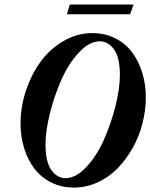

<svg xmlns="http://www.w3.org/2000/svg" viewBox="-20 -824 671 857"><path d="M278.8 -760.3 291.5 -803.7H576.2L560.5 -760.3ZM309.6 13.2Q253.9 13.2 208.3 -9.8Q162.6 -32.7 133.1 -72Q103.5 -111.3 87.6 -162.8Q71.8 -214.4 71.8 -272.9Q71.8 -347.2 95.9 -419.7Q120.1 -492.2 161.6 -549.1Q203.1 -606 263.9 -641.1Q324.7 -676.3 392.6 -676.3Q448.2 -676.3 493.9 -653.3Q539.6 -630.4 569.1 -591.1Q598.6 -551.8 614.7 -500Q630.9 -448.2 630.9 -390.1Q630.9 -331.1 615.7 -272.2Q600.6 -213.4 571.5 -162.4Q542.5 -111.3 503.9 -71.8Q465.3 -32.2 414.8 -9.5Q364.3 13.2 309.6 13.2ZM271.5 -28.8Q318.8 -28.8 365.2 -78.4Q411.6 -127.9 443.6 -199.7Q475.6 -271.5 495.4 -350.3Q515.1 -429.2 515.1 -489.7Q515.1 -566.9 489 -603.3Q462.9 -639.6 425.8 -639.6Q378.9 -639.6 332.8 -590.3Q286.6 -541 254.6 -469.2Q222.7 -397.5 202.9 -318.4Q183.1 -239.3 183.1 -178.7Q183.1 -102.1 209 -65.4Q234.9 -28.8 271.5 -28.8Z"/></svg>

Font: Elstob 18pt
Style: Bold Italic
Weight: 700
Italic angle: -20°
Designer: Peter S. Baker
Version: Version 1.015